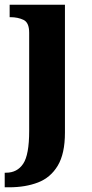

<svg xmlns="http://www.w3.org/2000/svg" viewBox="-24 -556 389 816"><path d="M-4 240V178H2Q49 178 74.5 140Q100 102 100 0V-417Q100 -460 76 -471.5Q52 -483 20 -483H17V-536H252V8Q252 97 221.5 148Q191 199 137.5 219.5Q84 240 15 240Z"/></svg>

Font: Noto Serif Toto
Style: Bold
Weight: 700
Designer: Monotype Design Team
Foundry: Monotype Imaging Inc.
Version: Version 2.001; ttfautohint (v1.8.4.7-5d5b)